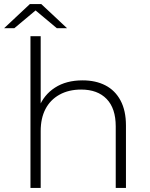

<svg xmlns="http://www.w3.org/2000/svg" viewBox="-43 -919 736 939"><path d="M106 0V-742H156V-377L147 -393Q171 -455 226 -490.5Q281 -526 361 -526Q425 -526 472.5 -501.5Q520 -477 546.5 -427.5Q573 -378 573 -305V0H523V-301Q523 -389 478.5 -435Q434 -481 354 -481Q293 -481 248 -456Q203 -431 179.5 -386Q156 -341 156 -278V0ZM-23 -781 103 -899H159L285 -781H235L113 -883H149L27 -781Z"/></svg>

Font: Montserrat Thin Light
Style: Regular
Weight: 300
Version: Version 9.000